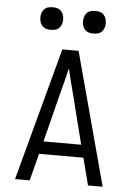

<svg xmlns="http://www.w3.org/2000/svg" viewBox="-59 -921 668 965"><g transform="rotate(5 275.0 -438.5)"><path d="M54 0 234 -670H316L496 0H422L387 -137H163L128 0ZM370 -201 308 -447Q299 -479 291 -512Q283 -545 275 -578Q267 -545 259 -512Q251 -479 242 -447L180 -201ZM383 -763Q371 -763 359.5 -766Q348 -769 340 -777.5Q332 -786 328.5 -797Q325 -808 325 -820Q325 -832 328.5 -843Q332 -854 340 -862.5Q348 -871 359.5 -874Q371 -877 383 -877Q394 -877 405.5 -874Q417 -871 425 -862.5Q433 -854 436.5 -843Q440 -832 440 -820Q440 -808 436.5 -797Q433 -786 425 -777.5Q417 -769 405.5 -766Q394 -763 383 -763ZM167 -763Q156 -763 144.5 -766Q133 -769 125 -777.5Q117 -786 113.5 -797Q110 -808 110 -820Q110 -832 113.5 -843Q117 -854 125 -862.5Q133 -871 144.5 -874Q156 -877 167 -877Q179 -877 190.5 -874Q202 -871 210 -862.5Q218 -854 221.5 -843Q225 -832 225 -820Q225 -808 221.5 -797Q218 -786 210 -777.5Q202 -769 190.5 -766Q179 -763 167 -763Z"/></g></svg>

Font: Lode
Style: Regular
Weight: 400
Monospace: yes
Designer: Belleve Invis
Foundry: Belleve Invis
Version: Version 29.2.0; ttfautohint (v1.8.3)